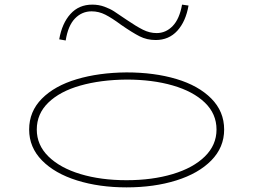

<svg xmlns="http://www.w3.org/2000/svg" viewBox="-20 -797 1095 830"><path d="M106 -237Q106 -315 161 -370.5Q216 -426 311.5 -454.5Q407 -483 527 -484Q647 -484 742.5 -455.5Q838 -427 893.5 -371Q949 -315 949 -237Q949 -160 893.5 -103.5Q838 -47 742 -17Q646 13 527 13Q409 13 313 -17Q217 -47 161.5 -103.5Q106 -160 106 -237ZM916 -237Q916 -305 865.5 -353.5Q815 -402 727 -427.5Q639 -453 527 -453Q415 -452 327 -427Q239 -402 189 -353.5Q139 -305 139 -237Q139 -170 189.5 -120.5Q240 -71 328 -44.5Q416 -18 527 -18Q638 -18 726.5 -44.5Q815 -71 865.5 -120.5Q916 -170 916 -237ZM503 -690Q464 -719 435.5 -733.5Q407 -748 376 -748Q334 -748 304 -717Q274 -686 264 -622L236 -627Q248 -696 284.5 -736.5Q321 -777 379 -777Q407 -777 431.5 -768Q456 -759 473 -748Q490 -737 528 -711Q569 -683 598 -668.5Q627 -654 657 -654Q697 -654 726.5 -684.5Q756 -715 767 -777L795 -773Q783 -704 746.5 -664Q710 -624 653 -624Q615 -624 583.5 -640Q552 -656 503 -690Z"/></svg>

Font: BioRhyme Expanded ExtraLight
Style: Regular
Weight: 275
Width: 7
Designer: Aoife Mooney
Foundry: Aoife Mooney Type
Version: Version 1.000